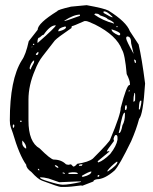

<svg xmlns="http://www.w3.org/2000/svg" viewBox="-20 -699 600 754"><path d="M258.8 -672.9 320.3 -678.7Q390.6 -666 406.2 -657.2Q476.6 -613.3 490.2 -576.2L524.4 -524.4Q537.1 -469.7 549.8 -371.1Q542 -248 526.4 -232.4Q515.6 -191.4 495.1 -144.5Q448.2 -47.9 429.7 -29.3Q390.6 4.9 360.4 4.9Q346.7 7.8 346.7 13.7L303.7 30.3L297.9 29.3Q255.9 35.2 232.4 35.2H219.7Q210 35.2 145.5 10.7Q128.9 4.9 103.5 -23.4Q83 -38.1 83 -51.8Q55.7 -89.8 30.3 -176.8Q19.5 -206.1 19.5 -210.9L18.6 -226.6Q18.6 -386.7 65.4 -461.9Q81.1 -483.4 92.8 -537.1L127.9 -582Q127.9 -607.4 205.1 -655.3Q205.1 -660.2 258.8 -672.9ZM390.6 -654.3H386.7V-648.4Q416 -630.9 421.9 -630.9V-632.8Q400.4 -654.3 390.6 -654.3ZM353.5 -645.5 350.6 -642.6V-641.6Q383.8 -618.2 427.7 -606.4V-608.4Q420.9 -617.2 402.3 -624Q402.3 -628.9 373 -638.7Q367.2 -645.5 357.4 -645.5ZM233.4 -618.2V-616.2Q237.3 -616.2 282.2 -632.8L293.9 -636.7V-641.6Q269.5 -641.6 233.4 -618.2ZM91.8 -307.6V-225.6Q91.8 -140.6 135.7 -116.2Q179.7 -72.3 191.4 -72.3Q220.7 -72.3 239.3 -53.7L248 -51.8L258.8 -53.7L267.6 -44.9H268.6Q274.4 -44.9 283.2 -55.7Q328.1 -62.5 344.7 -76.2Q413.1 -144.5 413.1 -152.3Q454.1 -250 454.1 -275.4Q477.5 -365.2 488.3 -365.2H490.2V-371.1Q490.2 -382.8 477.5 -408.2Q470.7 -486.3 459 -503.9Q438.5 -559.6 353.5 -602.5Q324.2 -616.2 318.4 -616.2H311.5Q267.6 -596.7 263.7 -596.7Q260.7 -596.7 260.7 -588.9Q206.1 -551.8 195.3 -540L147.5 -478.5Q129.9 -456.1 117.2 -422.9Q91.8 -364.3 91.8 -307.6ZM127 -532.2V-531.2H128.9Q199.2 -592.8 199.2 -599.6H198.2Q176.8 -599.6 151.4 -562.5Q146.5 -562.5 135.7 -551.8Q127 -551.8 127 -532.2ZM439.5 -596.7 435.5 -592.8H443.4ZM209 -577.1V-576.2H211.9Q239.3 -583 239.3 -592.8L237.3 -594.7H234.4Q209 -588.9 209 -577.1ZM418 -584Q418 -572.3 445.3 -560.5H449.2Q452.1 -560.5 452.1 -565.4Q452.1 -573.2 418 -584ZM478.5 -555.7 475.6 -551.8V-547.9Q475.6 -540 504.9 -487.3L495.1 -528.3Q495.1 -555.7 480.5 -555.7ZM111.3 -527.3 109.4 -524.4V-522.5H114.3V-527.3ZM107.4 -515.6H104.5V-512.7L107.4 -514.6ZM128.9 -495.1 121.1 -487.3V-483.4H125Q130.9 -483.4 130.9 -494.1V-495.1ZM513.7 -460.9 507.8 -465.8 506.8 -463.9V-462.9L509.8 -452.1H513.7ZM96.7 -434.6V-428.7L100.6 -425.8Q100.6 -430.7 113.3 -453.1L114.3 -460.9H111.3Q101.6 -452.1 96.7 -434.6ZM490.2 -343.8H485.4V-339.8H487.3L490.2 -342.8ZM509.8 -334H507.8Q503.9 -319.3 503.9 -300.8V-299.8H504.9Q510.7 -300.8 510.7 -309.6V-328.1ZM525.4 -273.4V-269.5H529.3Q535.2 -290 535.2 -300.8V-303.7H532.2Q526.4 -303.7 525.4 -273.4ZM470.7 -273.4V-267.6H475.6L478.5 -276.4L476.6 -286.1H475.6Q470.7 -286.1 470.7 -273.4ZM446.3 -176.8H448.2Q455.1 -176.8 460.9 -207Q470.7 -223.6 470.7 -251V-253.9L469.7 -256.8Q460.9 -256.8 449.2 -188.5L448.2 -186.5ZM61.5 -225.6 58.6 -223.6V-222.7L61.5 -219.7H62.5L65.4 -222.7V-223.6L62.5 -225.6ZM33.2 -210.9 30.3 -207V-199.2L32.2 -197.3H34.2L36.1 -203.1V-208ZM425.8 -153.3 427.7 -145.5Q399.4 -108.4 399.4 -104.5H406.2L407.2 -106.4H408.2L409.2 -104.5V-103.5L364.3 -66.4L363.3 -63.5H364.3L365.2 -61.5H367.2Q386.7 -68.4 413.1 -94.7Q437.5 -126 441.4 -150.4V-153.3V-160.2Q441.4 -167 436.5 -168.9H434.6Q429.7 -168.9 425.8 -153.3ZM68.4 -146.5H67.4V-136.7Q67.4 -125 80.1 -116.2H83V-118.2Q83 -131.8 68.4 -146.5ZM402.3 -29.3V-25.4H403.3Q441.4 -50.8 441.4 -63.5H437.5Q415 -45.9 402.3 -29.3ZM290 -49.8V-47.9H300.8L303.7 -51.8V-53.7H300.8Q291 -53.7 290 -49.8ZM195.3 -50.8Q195.3 -43.9 209 -39.1V-40Q209 -47.9 195.3 -50.8ZM130.9 -36.1H128.9V-32.2L131.8 -30.3H134.8V-32.2ZM301.8 -8.8V-4.9H307.6Q338.9 -12.7 338.9 -25.4H337.9Q330.1 -25.4 301.8 -8.8ZM263.7 -22.5 249 -20.5V-15.6H263.7H285.2V-17.6Q285.2 -21.5 272.5 -22.5ZM227.5 -21.5 224.6 -19.5 234.4 -15.6V-17.6Q233.4 -21.5 227.5 -21.5ZM365.2 -11.7 363.3 -8.8V-4.9H367.2L371.1 -8.8L367.2 -11.7ZM137.7 -2.9V-1Q137.7 3.9 170.9 13.7Q211.9 26.4 226.6 26.4Q250 26.4 297.9 15.6V13.7H279.3L212.9 16.6L170.9 2Q151.4 -2.9 137.7 -2.9Z"/></svg>

Font: Love Ya Like A Sister
Style: Regular
Weight: 400
Designer: Kimberly Geswein
Foundry: Kimberly Geswein
Version: Version 1.002 2007